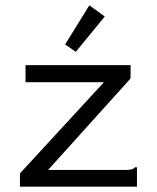

<svg xmlns="http://www.w3.org/2000/svg" viewBox="-20 -702 590 722"><path d="M55 -50 371 -393H76V-457H471V-407L161 -63H451Q468 -63 475 -65Q482 -67 488 -73H495V0H55ZM265 -507 225 -535 316 -682 374 -640Z"/></svg>

Font: Inconsolata SemiExpanded
Style: Regular
Weight: 400
Width: 6
Monospace: yes
Designer: Raph Levien, Cyreal, Brenton Simpson
Foundry: Raph Levien, Cyreal, Google
Version: Version 3.000; ttfautohint (v1.8.2.53-6de2)